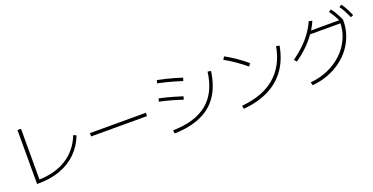

<svg xmlns="http://www.w3.org/2000/svg" viewBox="-28 -1709 5055 2601"><g transform="rotate(-20 2500.0 -408.5)"><path d="M189 19V-759H240V4L211 -27Q333 -27 437.5 -53.5Q542 -80 626.5 -132Q711 -184 773.5 -260Q836 -336 875 -436L917 -418Q863 -278 763 -180Q663 -82 523.5 -31.5Q384 19 211 19Z M1097 -336V-384H1903V-336Z M2169 -34Q2331 -37 2455 -75Q2579 -113 2667 -185.5Q2755 -258 2808 -367Q2861 -476 2880 -622L2927 -615Q2899 -409 2807.5 -271.5Q2716 -134 2558 -63.5Q2400 7 2174 13ZM2446 -375Q2382 -396 2329 -412Q2276 -428 2225.5 -440.5Q2175 -453 2120 -465L2133 -508Q2187 -497 2237.5 -484Q2288 -471 2341.5 -455.5Q2395 -440 2460 -419ZM2527 -614Q2463 -635 2407.5 -651Q2352 -667 2298 -680Q2244 -693 2183 -706L2195 -749Q2256 -737 2310.5 -724Q2365 -711 2421 -695Q2477 -679 2541 -658Z M3162 -27Q3313 -41 3433.5 -85.5Q3554 -130 3642.5 -205.5Q3731 -281 3788.5 -387Q3846 -493 3870 -629L3917 -619Q3883 -428 3787 -291.5Q3691 -155 3536 -77Q3381 1 3168 20ZM3432 -494Q3358 -555 3284.5 -606Q3211 -657 3135 -699L3160 -740Q3239 -697 3313 -646Q3387 -595 3461 -532Z M4143 -7Q4285 -20 4404 -73.5Q4523 -127 4611 -212.5Q4699 -298 4747.5 -408.5Q4796 -519 4796 -644L4818 -621H4342V-666H4838L4845 -657V-644Q4845 -536 4812 -438.5Q4779 -341 4717.5 -258.5Q4656 -176 4570.5 -113.5Q4485 -51 4380 -11.5Q4275 28 4155 38ZM4033 -371Q4117 -430 4189 -499.5Q4261 -569 4315.5 -645.5Q4370 -722 4401 -796L4449 -784Q4416 -704 4360 -624.5Q4304 -545 4229 -471.5Q4154 -398 4063 -336ZM4807 -638Q4781 -694 4756 -737Q4731 -780 4702 -818L4737 -842Q4770 -799 4795.5 -754.5Q4821 -710 4845 -657ZM4957 -650Q4932 -706 4908.5 -750Q4885 -794 4857 -832L4892 -855Q4924 -812 4948 -766Q4972 -720 4995 -667Z"/></g></svg>

Font: M PLUS 2 Thin Light
Style: Regular
Weight: 300
Version: Version 1.001